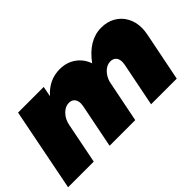

<svg xmlns="http://www.w3.org/2000/svg" viewBox="-71 -873 1191 1191"><g transform="rotate(-45 525.0 -277.5)"><path d="M1025 -375Q1025 -353 1020 -325L955 0H730L788 -291Q790 -305 790 -312Q790 -338 776.5 -352.5Q763 -367 739 -367Q709 -367 683.5 -342.5Q658 -318 647 -280L591 0H366L424 -291Q426 -305 426 -312Q426 -338 412.5 -352.5Q399 -367 375 -367Q343 -367 315.5 -338.5Q288 -310 280 -267L227 0H2L110 -547H335L322 -479Q389 -555 483 -555Q544 -555 588.5 -523Q633 -491 651 -438Q737 -555 847 -555Q900 -555 940 -532Q980 -509 1002.5 -468Q1025 -427 1025 -375Z"/></g></svg>

Font: Gontserrat Black
Style: Italic
Weight: 900
Italic angle: -11.3°
Designer: Julieta Ulanovsky
Foundry: Julieta Ulanovsky
Version: Version 6.001